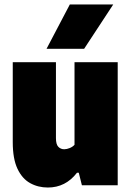

<svg xmlns="http://www.w3.org/2000/svg" viewBox="-20 -828 585 858"><path d="M194 10Q150 10 114.5 -9.8Q79 -29.5 58 -74Q37 -118.5 37 -193V-550H230V-211Q230 -182.5 240.8 -171.8Q251.5 -161 267 -161Q278.5 -161 291.8 -166.5Q305 -172 313 -181V-550H506V0H346L332 -56H324Q273 10 194 10ZM188 -610 292 -808H486L356 -610Z"/></svg>

Font: Encode Sans Condensed Condensed Black
Style: Regular
Weight: 900
Width: 3
Designer: Multiple Designers
Foundry: Impallari Type
Version: Version 3.000; ttfautohint (v1.8.3) -l 8 -r 50 -G 200 -x 14 